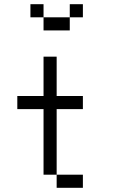

<svg xmlns="http://www.w3.org/2000/svg" viewBox="-20 -895 540 915"><path d="M375 0V-62.5H250V0ZM375 -375V-437.5H250V-625H187.5V-437.5H62.5V-375H187.5V-62.5H250V-375ZM375 -812.5V-875H312.5V-812.5H187.5V-750H312.5V-812.5ZM187.5 -812.5V-875H125V-812.5Z"/></svg>

Font: Unifont
Style: Regular
Weight: 500
Version: Version 13.0.05